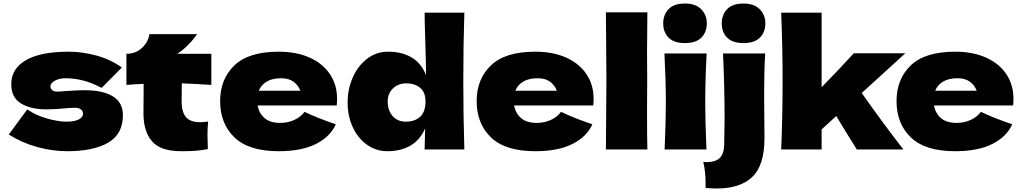

<svg xmlns="http://www.w3.org/2000/svg" viewBox="-20 -850 5814 1092"><path d="M30 -85 135 -228Q181 -195 246 -176.5Q311 -158 358 -158Q403 -158 427.5 -170.5Q452 -183 452 -203Q452 -219 440 -228Q428 -237 407 -237Q394 -237 377.5 -236Q361 -235 351 -234Q299 -228 244 -228Q155 -228 99.5 -261.5Q44 -295 44 -371Q44 -459 127 -507.5Q210 -556 371 -556Q450 -556 530.5 -533.5Q611 -511 673 -466L558 -350Q501 -380 451.5 -392.5Q402 -405 352 -405Q317 -405 292 -391Q267 -377 267 -359Q267 -345 277.5 -337Q288 -329 305 -329Q322 -329 352 -332Q425 -337 461 -337Q565 -337 622 -302Q679 -267 679 -195Q679 -87 595 -38.5Q511 10 363 10Q279 10 192.5 -13.5Q106 -37 30 -85Z M1182 -367Q1090 -373 1014 -376L1013 -270Q1013 -216 1036.5 -185.5Q1060 -155 1120 -155Q1143 -155 1164 -159Q1160 -122 1160 -84Q1160 -66 1162 -2Q1118 6 1088 8Q1058 10 1010 10Q893 10 844.5 -46.5Q796 -103 796 -204L797 -373Q750 -371 699 -367V-544Q751 -544 787 -577Q823 -610 830 -656H1102Q1051 -586 989 -544H1182Z M1771 -250H1445Q1453 -206 1484.5 -178.5Q1516 -151 1574 -151Q1616 -151 1653 -167.5Q1690 -184 1712 -214Q1779 -181 1890 -143Q1859 -73 1777.5 -31.5Q1696 10 1565 10Q1395 10 1313.5 -68.5Q1232 -147 1232 -275Q1232 -400 1313 -478Q1394 -556 1565 -556Q1667 -556 1742 -522Q1817 -488 1857 -427.5Q1897 -367 1897 -289Q1897 -263 1895 -250ZM1452 -334H1688Q1676 -366 1649 -385.5Q1622 -405 1579 -405Q1529 -405 1497 -386Q1465 -367 1452 -334Z M2615 -389Q2615 -188 2621 0H2395L2398 -120Q2369 -53 2314 -21.5Q2259 10 2184 10Q2119 10 2067 -27Q2015 -64 1986 -127.5Q1957 -191 1957 -267Q1957 -342 1986 -408.5Q2015 -475 2067.5 -515.5Q2120 -556 2187 -556Q2265 -556 2320.5 -523.5Q2376 -491 2403 -423Q2403 -480 2399 -606Q2395 -728 2395 -778H2621Q2615 -592 2615 -389ZM2400 -273Q2400 -326 2369 -351Q2338 -376 2291 -376Q2246 -376 2215.5 -347.5Q2185 -319 2185 -273Q2185 -222 2213 -190Q2241 -158 2289 -158Q2338 -158 2369 -185.5Q2400 -213 2400 -273Z M3230 -250H2904Q2912 -206 2943.5 -178.5Q2975 -151 3033 -151Q3075 -151 3112 -167.5Q3149 -184 3171 -214Q3238 -181 3349 -143Q3318 -73 3236.5 -31.5Q3155 10 3024 10Q2854 10 2772.5 -68.5Q2691 -147 2691 -275Q2691 -400 2772 -478Q2853 -556 3024 -556Q3126 -556 3201 -522Q3276 -488 3316 -427.5Q3356 -367 3356 -289Q3356 -263 3354 -250ZM2911 -334H3147Q3135 -366 3108 -385.5Q3081 -405 3038 -405Q2988 -405 2956 -386Q2924 -367 2911 -334Z M3660 -216Q3660 -67 3662 0H3426L3427 -113Q3429 -299 3429 -400Q3429 -496 3427 -672L3426 -780H3662Q3660 -638 3660 -548Q3660 -448 3661 -400Q3660 -340 3660 -216Z M3752 -717Q3752 -766 3782.5 -798Q3813 -830 3876 -830Q3936 -830 3968 -797.5Q4000 -765 4000 -717Q4000 -667 3969 -636Q3938 -605 3876 -605Q3813 -605 3782.5 -636Q3752 -667 3752 -717ZM3760 0Q3767 -161 3767 -266Q3767 -391 3759 -546H3999Q3991 -397 3991 -266Q3991 -156 3998 0Z M4085 -717Q4085 -766 4115.5 -798Q4146 -830 4209 -830Q4269 -830 4301 -797.5Q4333 -765 4333 -717Q4333 -667 4302 -636Q4271 -605 4209 -605Q4146 -605 4115.5 -636Q4085 -667 4085 -717ZM4332 -546Q4326 -446 4326 -314L4327 -184Q4328 -144 4328 -65Q4328 90 4259 156Q4190 222 4057 222Q4026 222 3993 219V188Q3993 128 3980 71L3999 72Q4049 72 4073.5 48.5Q4098 25 4099 -30Q4101 -120 4101 -173Q4101 -366 4092 -546Z M5129 -547 4881 -321Q5008 -141 5118 0H4853L4802 -82Q4752 -165 4736 -190L4653 -114V0H4423Q4431 -190 4431 -385Q4431 -581 4423 -778H4653V-354Q4750 -453 4836 -547Z M5618 -250H5292Q5300 -206 5331.5 -178.5Q5363 -151 5421 -151Q5463 -151 5500 -167.5Q5537 -184 5559 -214Q5626 -181 5737 -143Q5706 -73 5624.5 -31.5Q5543 10 5412 10Q5242 10 5160.5 -68.5Q5079 -147 5079 -275Q5079 -400 5160 -478Q5241 -556 5412 -556Q5514 -556 5589 -522Q5664 -488 5704 -427.5Q5744 -367 5744 -289Q5744 -263 5742 -250ZM5299 -334H5535Q5523 -366 5496 -385.5Q5469 -405 5426 -405Q5376 -405 5344 -386Q5312 -367 5299 -334Z"/></svg>

Font: Mantou Sans
Style: Regular
Weight: 400
Designer: Mant0u / artakana
Foundry: Mant0u / artakana
Version: Version 1.001;October 22, 2023;FontCreator 14.0.0.2901 64-bi